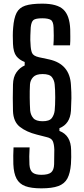

<svg xmlns="http://www.w3.org/2000/svg" viewBox="-20 -822 460 1050"><path d="M206 208Q151 208 118.5 196Q86 184 70.5 155Q55 126 53 76Q52 56 52.5 29Q53 2 54 -16H142Q140 16 140 33Q140 50 141 78Q143 109 158 121.5Q173 134 206 134Q244 134 259.5 121Q275 108 276 76Q276 54 276.5 35Q277 16 277 -4Q276 -34 268.5 -50.5Q261 -67 232 -73L181 -86Q125 -100 89 -128Q53 -156 51 -215Q49 -283 51 -360Q52 -401 70 -426.5Q88 -452 115 -464V-483Q86 -494 69.5 -515Q53 -536 51 -582Q50 -603 50 -626.5Q50 -650 52 -671Q56 -723 70.5 -751.5Q85 -780 118 -791Q151 -802 211 -802Q293 -802 327 -769.5Q361 -737 364 -662Q364 -645 364.5 -621.5Q365 -598 363 -574H272Q274 -597 274 -627Q274 -657 273 -671Q272 -704 258 -713Q244 -722 211 -722Q175 -722 163 -712.5Q151 -703 148 -672Q147 -654 146 -627.5Q145 -601 147 -581Q148 -550 155 -533Q162 -516 193 -509L249 -497Q362 -472 368 -357Q371 -315 370.5 -285Q370 -255 368 -216Q363 -144 305 -121V-106Q368 -82 369 -1Q370 16 369.5 37.5Q369 59 368 75Q364 125 348.5 154Q333 183 299 195.5Q265 208 206 208ZM213 -159Q250 -159 263 -176Q276 -193 279 -217Q282 -247 282 -289.5Q282 -332 279 -360Q277 -383 264 -400Q251 -417 213 -417Q177 -417 161.5 -400.5Q146 -384 144 -361Q142 -325 142.5 -287.5Q143 -250 145 -217Q148 -192 162.5 -175.5Q177 -159 213 -159Z"/></svg>

Font: Big Shoulders Text SemiBold
Style: Regular
Weight: 600
Designer: Patric King
Foundry: XO Type Co
Version: Version 1.000; ttfautohint (v1.8.2)